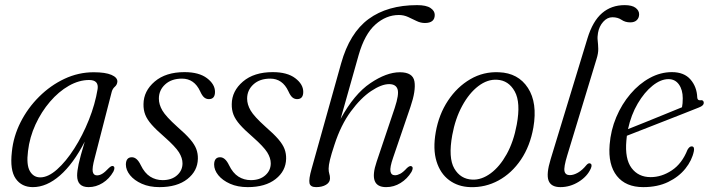

<svg xmlns="http://www.w3.org/2000/svg" viewBox="-20 -740 2844 768"><path d="M358.5 -107Q348 -68 351 -53.2Q354 -38.5 368 -38.5Q378.5 -38.5 389.2 -45Q400 -51.5 415.5 -68Q426.5 -78.5 433 -75.5Q442 -71 433.5 -53.5Q417.5 -25 390.8 -8.2Q364 8.5 334.5 8.5Q288.5 8.5 288.5 -38Q288.5 -55.5 294.5 -83.8Q300.5 -112 319 -173.5Q273.5 -85 220 -38.2Q166.5 8.5 111.5 8.5Q66.5 8.5 42.8 -25.5Q19 -59.5 27.5 -133Q33.5 -194 62.2 -251Q91 -308 136.5 -353.2Q182 -398.5 238 -424.8Q294 -451 355 -451Q401.5 -451 425.8 -440.5Q450 -430 449.5 -413.5Q448.5 -401 439.5 -393.2Q430.5 -385.5 427 -373ZM92 -135.5Q85 -80.5 99.5 -55.5Q114 -30.5 141 -30.5Q172.5 -30.5 208.2 -62.2Q244 -94 277.2 -146Q310.5 -198 335.5 -260.5Q360.5 -323 370.5 -384Q375.5 -420 336.5 -420Q296 -420 255.2 -396.8Q214.5 -373.5 180 -333.2Q145.5 -293 122 -242Q98.5 -191 92 -135.5Z M630.5 -19.5Q666.5 -19.5 688.2 -38.8Q710 -58 710 -86.5Q710 -108 695.8 -130.8Q681.5 -153.5 638 -192Q605 -220.5 586.8 -241.2Q568.5 -262 561 -281.2Q553.5 -300.5 554 -323.5Q554.5 -376 598.8 -413.8Q643 -451.5 718 -451.5Q776 -451.5 808 -427.2Q840 -403 840 -372.5Q840 -343.5 815.5 -343.5Q805 -343.5 796.8 -350.2Q788.5 -357 780.5 -375Q757 -425.5 708 -425.5Q666 -425.5 640.8 -402.5Q615.5 -379.5 615.5 -345.5Q615.5 -322 629.5 -298Q643.5 -274 688.5 -233.5Q722.5 -204 740.5 -183Q758.5 -162 765.2 -143.8Q772 -125.5 771.5 -105Q770.5 -56 729.5 -23.8Q688.5 8.5 618 8.5Q577.5 8.5 547.2 -5Q517 -18.5 500.2 -39.2Q483.5 -60 483.5 -82Q484 -111 507.5 -111Q528 -111 543 -79.5Q558.5 -47.5 580.8 -33.5Q603 -19.5 630.5 -19.5Z M983.5 -19.5Q1019.5 -19.5 1041.2 -38.8Q1063 -58 1063 -86.5Q1063 -108 1048.8 -130.8Q1034.5 -153.5 991 -192Q958 -220.5 939.8 -241.2Q921.5 -262 914 -281.2Q906.5 -300.5 907 -323.5Q907.5 -376 951.8 -413.8Q996 -451.5 1071 -451.5Q1129 -451.5 1161 -427.2Q1193 -403 1193 -372.5Q1193 -343.5 1168.5 -343.5Q1158 -343.5 1149.8 -350.2Q1141.5 -357 1133.5 -375Q1110 -425.5 1061 -425.5Q1019 -425.5 993.8 -402.5Q968.5 -379.5 968.5 -345.5Q968.5 -322 982.5 -298Q996.5 -274 1041.5 -233.5Q1075.5 -204 1093.5 -183Q1111.5 -162 1118.2 -143.8Q1125 -125.5 1124.5 -105Q1123.5 -56 1082.5 -23.8Q1041.5 8.5 971 8.5Q930.5 8.5 900.2 -5Q870 -18.5 853.2 -39.2Q836.5 -60 836.5 -82Q837 -111 860.5 -111Q881 -111 896 -79.5Q911.5 -47.5 933.8 -33.5Q956 -19.5 983.5 -19.5Z M1318 -161.5Q1305 -122.5 1299.8 -100.5Q1294.5 -78.5 1294.5 -65.5Q1294.5 -53 1297.2 -45Q1300 -37 1300 -26.5Q1300 -10.5 1284.2 -1Q1268.5 8.5 1244.5 8.5Q1221.5 8.5 1218 -7.2Q1214.5 -23 1226.5 -65L1344.5 -486.5Q1378.5 -608 1454.2 -663.8Q1530 -719.5 1648.5 -719.5Q1685 -719.5 1702 -708Q1719 -696.5 1719 -680.5Q1719 -648 1679.5 -648Q1662.5 -648 1646.2 -656Q1630 -664 1612.5 -672Q1595 -680 1575.5 -680Q1524.5 -680 1481.5 -641.8Q1438.5 -603.5 1414.5 -519.5L1342.5 -264.5Q1396.5 -363.5 1461.2 -407.2Q1526 -451 1579.5 -451Q1631.5 -451 1637.8 -414.2Q1644 -377.5 1622 -313L1552.5 -109.5Q1539 -70.5 1541.8 -54.8Q1544.5 -39 1560 -39Q1569.5 -39 1581 -45Q1592.5 -51 1608 -68Q1619.5 -78.5 1626 -75Q1635.5 -70.5 1626 -52.5Q1609 -24.5 1582.2 -8Q1555.5 8.5 1524.5 8.5Q1452 8.5 1486.5 -93L1559 -308.5Q1577 -363 1570.2 -383.2Q1563.5 -403.5 1536.5 -403.5Q1506 -403.5 1464.5 -375.8Q1423 -348 1383.2 -294Q1343.5 -240 1318 -161.5Z M1976 -451Q2053 -448 2091.8 -388.2Q2130.5 -328.5 2113.5 -230Q2100.5 -156 2063.8 -101.5Q2027 -47 1974.2 -18.2Q1921.5 10.5 1861 8.5Q1812 7 1776.5 -19.5Q1741 -46 1726 -94.8Q1711 -143.5 1723 -211.5Q1735.5 -282.5 1772 -337.5Q1808.5 -392.5 1861.2 -423.2Q1914 -454 1976 -451ZM1869.5 -21.5Q1906.5 -20 1942.8 -46.8Q1979 -73.5 2006.8 -123.5Q2034.5 -173.5 2047 -241.5Q2063.5 -330 2039 -374.2Q2014.5 -418.5 1968.5 -421Q1930 -423.5 1893.2 -395.5Q1856.5 -367.5 1828.8 -316.5Q1801 -265.5 1789 -199.5Q1772.5 -108.5 1797.2 -66Q1822 -23.5 1869.5 -21.5Z M2478.5 -719.5Q2508 -719.5 2522.2 -708.8Q2536.5 -698 2536.5 -683Q2536.5 -668.5 2527.2 -659.5Q2518 -650.5 2501 -650.5Q2481 -650.5 2466 -660.8Q2451 -671 2429.5 -671Q2409 -671 2392.8 -652.8Q2376.5 -634.5 2372 -608.5Q2369 -592.5 2370.8 -577.5Q2372.5 -562.5 2373 -544.8Q2373.5 -527 2366 -503.5L2249 -118.5Q2234.5 -71 2238 -55.2Q2241.5 -39.5 2259.5 -39.5Q2274.5 -39.5 2292 -49.5Q2309.5 -59.5 2326 -80Q2333.5 -88.5 2340 -86.5Q2350.5 -83 2343.5 -66.5Q2329.5 -34.5 2295 -13Q2260.5 8.5 2221.5 8.5Q2184 8.5 2174.2 -17.8Q2164.5 -44 2182.5 -103L2330 -587Q2351 -655.5 2388.2 -687.5Q2425.5 -719.5 2478.5 -719.5Z M2755.5 -135.5Q2748 -98.5 2721.5 -65.5Q2695 -32.5 2652.5 -12Q2610 8.5 2553 8.5Q2483 8.5 2447.5 -36.2Q2412 -81 2418.5 -161Q2423 -219 2445 -271.2Q2467 -323.5 2501.8 -364.2Q2536.5 -405 2579.2 -428.2Q2622 -451.5 2667.5 -451.5Q2716.5 -451.5 2742 -422Q2767.5 -392.5 2769 -350Q2770 -337.5 2781.5 -339Q2794 -341 2795 -330Q2796 -317.5 2775.5 -310Q2753 -301 2715 -286Q2677 -271 2633.8 -254.2Q2590.5 -237.5 2551.5 -222Q2512.5 -206.5 2487.5 -197Q2486 -187 2485.5 -177.5Q2479 -104.5 2506.2 -68Q2533.5 -31.5 2582.5 -31.5Q2626.5 -31.5 2667.2 -58.5Q2708 -85.5 2730 -141Q2738 -155 2747 -154.5Q2759 -154 2755.5 -135.5ZM2654 -423.5Q2623 -423.5 2590.2 -397.2Q2557.5 -371 2531 -326Q2504.5 -281 2492 -223.5Q2520 -234.5 2559.5 -250.5Q2599 -266.5 2639 -282.8Q2679 -299 2708 -311Q2711 -325 2711 -347Q2711 -380.5 2695.8 -402Q2680.5 -423.5 2654 -423.5Z"/></svg>

Font: Fraunces 72pt Soft Light
Style: Italic
Weight: 300
Italic angle: -16°
Version: Version 1.000;[b76b70a41]